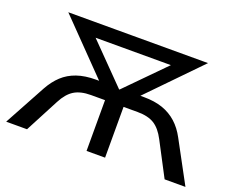

<svg xmlns="http://www.w3.org/2000/svg" viewBox="-113 -898 1330 1091"><g transform="rotate(20 552.0 -352.5)"><path d="M10 0 146 -250Q173 -299 208.5 -332Q244 -365 293 -382Q342 -399 408 -399H482L455 -370L129 -705H974L648 -370L622 -399H697Q763 -399 811.5 -382Q860 -365 896.5 -332Q933 -299 959 -250L1094 0H968L861 -204Q832 -260 794 -283.5Q756 -307 693 -307H608V0H496V-307H411Q349 -307 310.5 -283.5Q272 -260 243 -204L136 0ZM550 -392H553L816 -659L817 -622H287L288 -659Z"/></g></svg>

Font: Nunito Sans 10pt SemiExpanded SemiBold
Style: Regular
Weight: 600
Width: 6
Designer: Vernon Adams
Foundry: Vernon Adams
Version: Version 3.101;gftools[0.9.27]